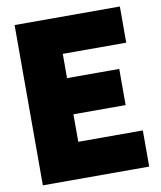

<svg xmlns="http://www.w3.org/2000/svg" viewBox="-83 -807 730 873"><g transform="rotate(-10 282.0 -370.0)"><path d="M44 0V-740H530V-573H237V-461H478V-294H237V-167H535V0Z"/></g></svg>

Font: Encode Sans Condensed Black
Style: Regular
Weight: 900
Width: 3
Designer: Multiple Designers
Foundry: Impallari Type
Version: Version 3.000; ttfautohint (v1.8.3) -l 8 -r 50 -G 200 -x 14 